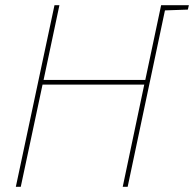

<svg xmlns="http://www.w3.org/2000/svg" viewBox="-20 -720 748 740"><path d="M612 -700 608 -680H617L704 -683L708 -700ZM540 -412H148L209 -700H190L41 0H60L144 -394H536L453 0H472L620 -700H601Z"/></svg>

Font: Advent Pro Thin
Style: Italic
Weight: 250
Italic angle: -12°
Version: Version 3.000